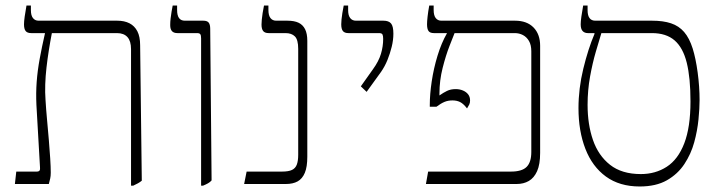

<svg xmlns="http://www.w3.org/2000/svg" viewBox="-20 -667 2620 696"><path d="M455 6V-489Q455 -518 442 -532.5Q429 -547 404 -547H93Q79 -547 73 -554.5Q67 -562 67 -579Q67 -589 69.5 -607Q72 -625 76 -647H92V-630Q92 -611 99.5 -601.5Q107 -592 120 -592H405Q431 -592 449.5 -582.5Q468 -573 478 -553.5Q488 -534 488 -503L494 -12Q488 -7 480 -2.5Q472 2 463 6ZM34 0 39 -45H113Q121 -45 123.5 -49Q126 -53 125 -61L112 -287Q110 -330 113 -370.5Q116 -411 124 -454.5Q132 -498 143 -546V-557H168V-547Q162 -516 157 -484.5Q152 -453 148.5 -422Q145 -391 144 -361.5Q143 -332 145 -305Q147 -271 150.5 -233.5Q154 -196 157 -160Q160 -124 162 -93Q164 -62 164 -41Q164 -29 162 -20Q160 -11 157 0Z M709 6V-528Q709 -539 706 -543Q703 -547 694 -547H623Q610 -547 603.5 -554Q597 -561 597 -576Q597 -588 598.5 -600.5Q600 -613 602 -625Q604 -637 606 -647H622V-631Q622 -611 629 -601.5Q636 -592 650 -592H717Q731 -592 736.5 -585Q742 -578 742 -563L747 -13Q742 -7 734 -2.5Q726 2 716 6Z M865 0 874 -45H1002Q1026 -45 1038.5 -51Q1051 -57 1056 -70.5Q1061 -84 1061 -106V-490Q1061 -523 1049 -535Q1037 -547 1015 -547H954Q940 -547 934 -554.5Q928 -562 928 -578Q928 -585 929 -596Q930 -607 932 -619.5Q934 -632 937 -647H953V-631Q953 -611 960.5 -601.5Q968 -592 981 -592H1022Q1047 -592 1062.5 -584.5Q1078 -577 1086 -561Q1094 -545 1094 -519V-99Q1094 -62 1085 -40.5Q1076 -19 1059 -9.5Q1042 0 1016 0Z M1309 -334 1288 -354 1332 -416Q1353 -445 1361 -472Q1369 -499 1369 -526Q1369 -537 1366.5 -542Q1364 -547 1354 -547H1243Q1229 -547 1223 -554.5Q1217 -562 1217 -579Q1217 -586 1218 -596.5Q1219 -607 1221 -619.5Q1223 -632 1226 -647H1242V-630Q1242 -611 1249.5 -601.5Q1257 -592 1270 -592H1370Q1389 -592 1397.5 -582Q1406 -572 1406 -545Q1406 -522 1400 -497.5Q1394 -473 1384.5 -449.5Q1375 -426 1361 -406Z M1524 0 1532 -45H1832Q1872 -45 1889 -62Q1906 -79 1906 -116V-481Q1906 -504 1897.5 -518.5Q1889 -533 1875.5 -540Q1862 -547 1846 -547H1553Q1539 -547 1533.5 -554.5Q1528 -562 1528 -579Q1528 -589 1530 -607Q1532 -625 1536 -647H1552V-631Q1552 -611 1559.5 -601.5Q1567 -592 1580 -592H1847Q1890 -592 1914 -567.5Q1938 -543 1938 -501V-113Q1938 -71 1927 -46.5Q1916 -22 1897 -11Q1878 0 1853 0ZM1673 -274Q1660 -291 1648 -297Q1636 -303 1620 -303Q1604 -303 1591 -297.5Q1578 -292 1562 -280H1538V-287Q1538 -325 1545 -372Q1552 -419 1566 -465Q1580 -511 1600 -546V-557H1629V-550Q1623 -535 1609.5 -500.5Q1596 -466 1584.5 -420.5Q1573 -375 1573 -328V-321Q1587 -331 1600.5 -337.5Q1614 -344 1632 -344Q1646 -344 1658 -339Q1670 -334 1677 -325Q1684 -316 1684 -303Q1684 -294 1681 -288Q1678 -282 1673 -274Z M2299 9Q2226 9 2176.5 -27Q2127 -63 2102 -127.5Q2077 -192 2077 -275Q2077 -346 2094.5 -418Q2112 -490 2135 -544V-554H2160V-547Q2152 -521 2140 -480Q2128 -439 2119 -389.5Q2110 -340 2110 -287Q2110 -216 2129.5 -159.5Q2149 -103 2191.5 -69.5Q2234 -36 2303 -36Q2356 -36 2397 -62.5Q2438 -89 2460.5 -147.5Q2483 -206 2483 -299Q2483 -385 2469.5 -439.5Q2456 -494 2425.5 -520.5Q2395 -547 2343 -547H2111Q2099 -547 2092 -554.5Q2085 -562 2085 -579Q2085 -589 2087.5 -607Q2090 -625 2094 -647H2110V-630Q2110 -611 2117 -601.5Q2124 -592 2138 -592H2344Q2384 -592 2412.5 -582.5Q2441 -573 2460 -551Q2479 -529 2491 -491Q2502 -456 2509 -404.5Q2516 -353 2516 -304Q2516 -275 2512 -234Q2508 -193 2496.5 -151Q2485 -109 2461 -72.5Q2437 -36 2397.5 -13.5Q2358 9 2299 9Z"/></svg>

Font: Noto Serif Hebrew ExtraLight
Style: Regular
Weight: 250
Version: Version 2.003